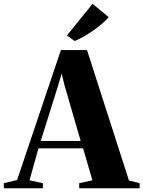

<svg xmlns="http://www.w3.org/2000/svg" viewBox="-78 -1014 772 1034"><path d="M14 -44.5 250 -744.5H390.5L616.5 -42L674 -27.5V0H348.5V-27.5L419.5 -43L369.5 -215H129L81 -43L153 -27.5V0H-57L-57.5 -27.5ZM356.5 -255 268.5 -558 254 -618 236.5 -558 141.5 -255ZM323.5 -793.5 282.5 -823 420.5 -993.5 507.5 -921.5Q492.5 -904.5 471.8 -886.5Q451 -868.5 427 -851.5Q403 -834.5 377.2 -819.5Q351.5 -804.5 325 -793.5Z"/></svg>

Font: Merriweather 120pt ExtraBold
Style: Regular
Weight: 800
Version: Version 2.100